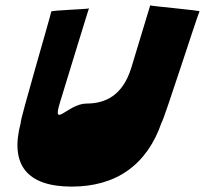

<svg xmlns="http://www.w3.org/2000/svg" viewBox="-20 -679 804 712"><path d="M720 -637C723 -640 536 -657 537 -659L467 -428C435 -324 370 -295 301 -295C232 -295 171 -197 203 -301C203 -301 310 -651 310 -648C310 -645 169 -641 170 -636C171 -631 52 -228 57 -224C15 -67 81 13 246 13C410 13 525 -67 579 -224C586 -228 715 -631 720 -637Z"/></svg>

Font: Drag You Down
Style: Regular
Weight: 400
Designer: Robert Jablonski
Foundry: Cannot Into Space Fonts
Version: Version 0.97